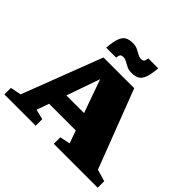

<svg xmlns="http://www.w3.org/2000/svg" viewBox="-215 -1173 1411 1411"><g transform="rotate(45 490.0 -467.5)"><path d="M883.5 -94.5 976 -68V0H519.5V-68L599.5 -84.5L564 -184H287L253 -87.5L331.5 -68V0H6V-68L90 -84.5L329 -707H648.5ZM333.5 -317H517L424.5 -577ZM670 -935Q664.5 -867.5 651.2 -832.5Q638 -797.5 614.5 -784.8Q591 -772 555 -772Q526.5 -772 505 -782.2Q483.5 -792.5 465.8 -802.8Q448 -813 430 -813Q412.5 -813 405.2 -804.8Q398 -796.5 395 -772H292Q297.5 -839.5 310.8 -874.8Q324 -910 347.5 -922.5Q371 -935 407 -935Q436 -935 457.2 -924.8Q478.5 -914.5 496.2 -904.2Q514 -894 532 -894Q549.5 -894 556.8 -902.2Q564 -910.5 567 -935Z"/></g></svg>

Font: Newsreader 6pt ExtraBold
Style: Regular
Weight: 800
Designer: Hugues Gentile
Foundry: Production Type
Version: Version 1.003; ttfautohint (v1.8.3)